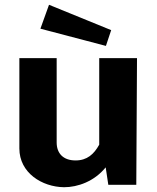

<svg xmlns="http://www.w3.org/2000/svg" viewBox="-20 -773 658 803"><path d="M248 10C305 10 374 -14 422 -73L433 0H550L553 -530H395V-168C373 -128 344 -102 296 -102C243 -102 217 -133 217 -177V-530H61V-152C61 -50 156 9 248 10ZM149 -653 423 -581 445 -647 185 -753Z"/></svg>

Font: Cheyenne Sans
Style: Bold
Weight: 700
Designer: The Public Sans project authors (U.S. Web Design System), Libre Franklin designed by Pablo Impallari and Rodrigo Fuenzal
Foundry: The Cheyenne Sans Project Authors
Version: Version 2.007